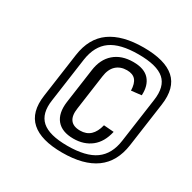

<svg xmlns="http://www.w3.org/2000/svg" viewBox="-135 -958 855 856"><g transform="rotate(30 292.5 -530.0)"><path d="M300 -315Q241 -315 213.5 -348Q186 -381 194 -442L219 -620Q227 -680 264.5 -712.5Q302 -745 362 -745Q419 -745 445 -715.5Q471 -686 468 -635L416 -629Q415 -665 400.5 -682Q386 -699 356 -699Q322 -699 300.5 -679Q279 -659 274 -620L249 -441Q243 -401 258 -381Q273 -361 308 -361Q340 -361 360 -379.5Q380 -398 389 -435L441 -431Q428 -373 391 -344Q354 -315 300 -315ZM288 -236Q179 -236 129 -280.5Q79 -325 92 -416L124 -644Q137 -736 199 -780Q261 -824 370 -824Q480 -824 529.5 -780Q579 -736 566 -644L534 -416Q521 -325 459.5 -280.5Q398 -236 288 -236ZM293 -274Q388 -274 436 -308.5Q484 -343 494 -416L526 -644Q537 -718 498.5 -752Q460 -786 365 -786Q271 -786 223.5 -752Q176 -718 165 -644L133 -416Q122 -343 160.5 -308.5Q199 -274 293 -274Z"/></g></svg>

Font: Pathway Extreme Condensed Light
Style: Italic
Weight: 300
Width: 3
Italic angle: -8°
Version: Version 1.001;gftools[0.9.26]